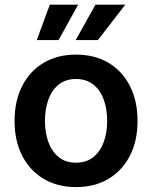

<svg xmlns="http://www.w3.org/2000/svg" viewBox="-20 -779 642 811"><path d="M300.8 11.2Q222.2 11.2 163.8 -23.9Q105.5 -59.1 73.5 -121.8Q41.5 -184.6 41.5 -268.1Q41.5 -352.1 73.5 -415.3Q105.5 -478.5 163.8 -513.4Q222.2 -548.3 300.8 -548.3Q380.4 -548.3 438.7 -513.4Q497.1 -478.5 529.1 -415.3Q561 -352.1 561 -268.1Q561 -184.6 529.1 -121.8Q497.1 -59.1 438.7 -23.9Q380.4 11.2 300.8 11.2ZM300.8 -91.8Q344.7 -91.8 374 -115.2Q403.3 -138.7 418 -178.5Q432.6 -218.3 432.6 -268.6Q432.6 -318.8 418 -358.9Q403.3 -398.9 374 -422.1Q344.7 -445.3 300.8 -445.3Q257.3 -445.3 228.3 -422.1Q199.2 -398.9 184.6 -358.9Q169.9 -318.8 169.9 -268.6Q169.9 -218.3 184.6 -178.5Q199.2 -138.7 228.3 -115.2Q257.3 -91.8 300.8 -91.8ZM227.5 -609.9H135.3L190.4 -759.3H310.1ZM393.6 -609.9H299.8L383.3 -759.3H509.3Z"/></svg>

Font: Inter 17pt SemiBold
Style: Regular
Weight: 600
Version: Version 4.001;git-66647c0bb